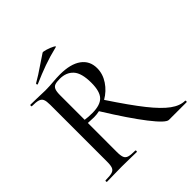

<svg xmlns="http://www.w3.org/2000/svg" viewBox="-205 -946 1104 1104"><g transform="rotate(-45 346.5 -394.0)"><path d="M690 0H546Q522 0 456 -85Q390 -170 297 -320Q274 -315 253 -315Q234 -315 204 -317V-81Q204 -51 210 -36.5Q216 -22 232.5 -17Q249 -12 285 -12Q288 -12 288 -6Q288 0 285 0Q254 0 236 -1L164 -2L94 -1Q76 0 43 0Q40 0 40 -6Q40 -12 43 -12Q79 -12 96 -17Q113 -22 119 -36.5Q125 -51 125 -81V-544Q125 -574 119 -588Q113 -602 96.5 -607.5Q80 -613 44 -613Q42 -613 42 -619Q42 -625 44 -625L95 -624Q137 -622 164 -622Q183 -622 199 -623Q215 -624 227 -625Q260 -628 288 -628Q373 -628 419 -595Q465 -562 465 -502Q465 -455 437 -413Q409 -371 364 -345Q448 -218 504.5 -147Q561 -76 605 -44Q649 -12 690 -12Q693 -12 693 -6Q693 0 690 0ZM263 -339Q327 -339 354.5 -367.5Q382 -396 382 -466Q382 -545 352 -578Q322 -611 269 -611Q243 -611 229.5 -606Q216 -601 210 -586.5Q204 -572 204 -542V-343Q229 -339 263 -339ZM158 -678Q154 -678 153 -682.5Q152 -687 155 -689Q191 -709 258 -755Q290 -777 306 -787Q311 -790 334 -783Q357 -776 374 -767Q391 -758 382 -756Q320 -741 268.5 -722.5Q217 -704 160 -679Z"/></g></svg>

Font: Cormorant SC Medium
Style: Regular
Weight: 500
Designer: Christian Thalmann (Catharsis Fonts)
Version: Version 3.000